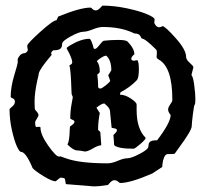

<svg xmlns="http://www.w3.org/2000/svg" viewBox="-20 -609 729 683"><path d="M376 -359Q376 -395 358 -411Q351 -411 338 -402.5Q325 -394 325 -391V-390Q335 -380 335 -353Q335 -352 331 -348Q327 -344 326 -344Q329 -320 329 -307V-299Q332 -294 337 -294Q342 -294 357 -306Q372 -318 372 -322L365 -341ZM468 -395Q474 -392 474 -361.5Q474 -331 466 -323Q442 -298 409 -281Q407 -276 407 -274Q407 -272 408 -272Q425 -272 445.5 -258.5Q466 -245 466 -237V-218Q466 -150 498 -119V-118Q498 -113 479 -96.5Q460 -80 455 -80Q398 -80 386 -93Q385 -107 384.5 -116Q384 -125 383.5 -127Q383 -129 389.5 -135Q396 -141 396 -146Q396 -151 386.5 -152.5Q377 -154 377 -155L371 -216Q369 -227 351 -241Q342 -241 323 -226L335 -207Q329 -176 329 -151V-146Q330 -146 333.5 -143Q337 -140 337 -138L340 -96V-92Q329 -92 310.5 -81Q292 -70 282 -70Q262 -74 254 -74Q241 -74 220 -95Q227 -107 228 -146L229 -159Q245 -169 245 -176Q245 -180 237.5 -183Q230 -186 230 -188Q230 -214 234.5 -238Q239 -262 239 -263.5Q239 -265 237 -269Q234 -271 234 -291Q232 -359 227 -376Q227 -377 232 -379.5Q237 -382 237 -388Q237 -394 232 -406.5Q227 -419 222 -427.5Q217 -436 217 -438Q217 -440 230 -448Q269 -471 298 -471Q302 -471 307 -457.5Q312 -444 312.5 -439.5Q313 -435 318 -435Q323 -435 333.5 -448.5Q344 -462 349 -464Q373 -467 400.5 -467Q428 -467 434 -461Q458 -436 458 -416Q447 -407 447 -400Q447 -393 457 -393ZM193 24 178 36Q165 36 135.5 18Q106 0 96 -11Q72 -69 54 -69Q49 -69 40 -88.5Q31 -108 22.5 -145.5Q14 -183 14 -221Q14 -222 23.5 -230Q33 -238 33 -247Q33 -256 25.5 -259Q18 -262 18 -264Q18 -299 30.5 -340.5Q43 -382 43 -386V-399Q52 -420 69 -420Q79 -425 79 -432Q77 -439 77 -446.5Q77 -454 123 -495.5Q169 -537 181 -537Q186 -548 187 -550Q265 -582 302 -582Q304 -582 309 -577Q314 -572 321 -572Q328 -572 336 -580.5Q344 -589 345 -589Q386 -589 431 -579.5Q476 -570 503 -558.5Q530 -547 530 -540Q529 -535 529 -529.5Q529 -524 534.5 -518Q540 -512 546 -512Q552 -512 558 -516Q567 -516 604.5 -474Q642 -432 642 -407Q642 -397 655 -385.5Q668 -374 668 -370L661 -342Q667 -336 671 -305.5Q675 -275 675 -257Q675 -239 672.5 -236.5Q670 -234 666 -201.5Q662 -169 662 -160Q662 -145 617 -84L602 -63Q601 -61 587 -61H577Q569 -61 564 -49.5Q559 -38 558 -26L557 -15Q523 7 522 8Q444 42 407 42Q406 42 400 37Q394 32 387 32Q380 32 372 40L364 49Q334 54 313 54L227 47Q216 47 214 45Q212 28 209 25Q201 23 197.5 23Q194 23 193 24ZM539 -110Q587 -173 587 -200Q578 -211 578 -219Q578 -227 585.5 -237.5Q593 -248 593 -252V-256Q593 -370 545 -397Q536 -402 537 -408Q538 -414 538 -422.5Q538 -431 534 -434Q496 -472 484 -472L479 -481Q474 -490 458 -490Q412 -513 346 -513Q331 -513 310 -504.5Q289 -496 275.5 -496Q262 -496 231.5 -479.5Q201 -463 201 -453Q201 -441 194.5 -435.5Q188 -430 169 -430Q162 -424 162 -420Q162 -416 164 -414Q122 -365 118 -348Q118 -344 112 -320Q103 -277 103 -248.5Q103 -220 105 -218.5Q107 -217 112 -210.5Q117 -204 117 -200Q117 -196 111 -186.5Q105 -177 105 -175V-174Q105 -157 110 -157Q114 -158 119 -158Q124 -158 124 -155Q124 -130 151.5 -91Q179 -52 190 -52H192Q193 -53 194.5 -53Q196 -53 214 -46Q263 -28 363 -28Q378 -28 399 -37Q420 -46 433.5 -46Q447 -46 477.5 -62Q508 -78 508 -88Q508 -100 514 -105Q520 -110 539 -110Z"/></svg>

Font: Piedra
Style: Regular
Weight: 400
Designer: Angel Koziupa & Ale Paul
Foundry: Angel Koziupa and Alejandro Paul
Version: Version 1.000